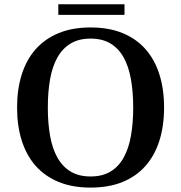

<svg xmlns="http://www.w3.org/2000/svg" viewBox="-20 -853 834 884"><path d="M58.6 -357.9Q58.6 -441.9 80.1 -510Q101.6 -578.1 144 -626.2Q186.5 -674.3 249.8 -700.4Q313 -726.6 397 -726.6Q481 -726.6 544.2 -700.7Q607.4 -674.8 649.9 -626.7Q692.4 -578.6 713.9 -510.5Q735.4 -442.4 735.4 -357.9Q735.4 -273.4 713.9 -205.3Q692.4 -137.2 649.9 -89.1Q607.4 -41 544.2 -15.1Q481 10.7 397 10.7Q313 10.7 249.8 -15.4Q186.5 -41.5 144 -89.6Q101.6 -137.7 80.1 -205.8Q58.6 -273.9 58.6 -357.9ZM200.2 -357.9Q200.2 -287.1 210.4 -228.5Q220.7 -169.9 243.9 -128.2Q267.1 -86.4 304.7 -63.5Q342.3 -40.5 397 -40.5Q451.7 -40.5 489.3 -63.5Q526.9 -86.4 549.8 -128.2Q572.8 -169.9 583 -228.5Q593.3 -287.1 593.3 -357.9Q593.3 -428.7 583 -487.3Q572.8 -545.9 549.8 -587.6Q526.9 -629.4 489.3 -652.3Q451.7 -675.3 397 -675.3Q342.3 -675.3 304.7 -652.3Q267.1 -629.4 243.9 -587.6Q220.7 -545.9 210.4 -487.3Q200.2 -428.7 200.2 -357.9ZM248.5 -784.7V-833.5H553.2V-784.7Z"/></svg>

Font: Arian AMU Serif
Style: Bold
Weight: 700
Designer: Ruben Hakobyan (Tarumian)
Foundry: Ruben Hakobyan (Tarumian)
Version: Version 1.002